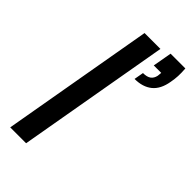

<svg xmlns="http://www.w3.org/2000/svg" viewBox="-231 -796 855 855"><g transform="rotate(45 196.0 -368.5)"><path d="M25 0 151 -720H251L125 0ZM264 -544 272 -589Q297 -589 310 -598.5Q323 -608 327 -627L329 -647H282L298 -737H391Q393 -710 392 -690Q391 -670 387 -649Q378 -595 346.5 -569.5Q315 -544 264 -544Z"/></g></svg>

Font: DM Sans 9pt Medium
Style: Italic
Weight: 500
Italic angle: -10°
Version: Version 4.004;gftools[0.9.30]